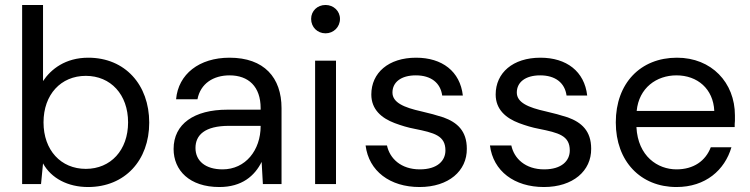

<svg xmlns="http://www.w3.org/2000/svg" viewBox="-20 -740 3017 772"><path d="M334 12C482 12 580 -95 580 -247C580 -399 483 -508 335 -508C243 -508 185 -462 153 -414V-720H69V0H145L153 -83C186 -23 253 12 334 12ZM325 -61C225 -61 155 -136 155 -248C155 -360 225 -435 325 -435C425 -435 495 -360 495 -248C495 -136 425 -61 325 -61Z M862 12C953 12 1004 -33 1032 -89L1037 0H1112V-305C1112 -428 1042 -508 903 -508C781 -508 697 -442 688 -341H774C786 -404 838 -437 903 -437C979 -437 1028 -392 1028 -305V-299H894C761 -299 678 -242 678 -141C678 -55 742 12 862 12ZM875 -59C806 -59 766 -93 766 -145C766 -196 802 -234 901 -234H1028V-233C1028 -136 967 -59 875 -59Z M1289 -606C1321 -606 1347 -631 1347 -664C1347 -696 1321 -720 1289 -720C1256 -720 1231 -696 1231 -664C1231 -631 1256 -606 1289 -606ZM1331 0V-496H1247V0Z M1667 12C1784 12 1858 -53 1857 -142C1857 -214 1818 -248 1763 -268C1735 -277 1706 -285 1675 -292C1603 -308 1558 -328 1558 -368C1558 -409 1592 -437 1652 -437C1713 -437 1751 -407 1758 -356H1841C1830 -453 1758 -508 1653 -508C1542 -508 1473 -447 1473 -360C1473 -300 1514 -265 1567 -245C1594 -235 1620 -227 1647 -222C1726 -206 1771 -195 1771 -135C1771 -94 1739 -59 1668 -59C1592 -59 1547 -103 1536 -155H1450C1463 -52 1548 12 1667 12Z M2167 12C2284 12 2358 -53 2357 -142C2357 -214 2318 -248 2263 -268C2235 -277 2206 -285 2175 -292C2103 -308 2058 -328 2058 -368C2058 -409 2092 -437 2152 -437C2213 -437 2251 -407 2258 -356H2341C2330 -453 2258 -508 2153 -508C2042 -508 1973 -447 1973 -360C1973 -300 2014 -265 2067 -245C2094 -235 2120 -227 2147 -222C2226 -206 2271 -195 2271 -135C2271 -94 2239 -59 2168 -59C2092 -59 2047 -103 2036 -155H1950C1963 -52 2048 12 2167 12Z M2700 12C2817 12 2894 -56 2921 -148H2838C2817 -93 2769 -59 2700 -59C2625 -59 2545 -111 2539 -229H2934C2934 -238 2934 -247 2935 -254C2935 -261 2935 -269 2935 -276C2935 -408 2841 -508 2702 -508C2555 -508 2456 -405 2456 -248C2456 -91 2556 12 2700 12ZM2700 -437C2784 -437 2848 -383 2852 -294H2540C2549 -387 2620 -437 2700 -437Z"/></svg>

Font: Rootstock Sans Body
Style: Regular
Weight: 400
Designer: Colophon Foundry, Jonny Pinhorn
Foundry: Colophon Foundry
Version: Version 1.200;FEAKit 1.0